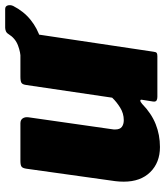

<svg xmlns="http://www.w3.org/2000/svg" viewBox="32 -661 639 743"><g transform="rotate(-90 351.5 -289.5)"><path d="M154 10Q94 10 57 -27.5Q20 -65 20 -130Q20 -138 20.5 -147Q21 -156 22 -163L70 -506Q72 -521 78 -525.5Q84 -530 100 -530H246Q259 -530 265 -521Q271 -512 269 -498L223 -176Q222 -172 222 -168.5Q222 -165 222 -163Q222 -145 232 -137.5Q242 -130 258 -130Q284 -130 306.5 -144Q329 -158 345 -175L394 -507Q396 -522 402.5 -526Q409 -530 426 -530H569Q583 -530 590 -521Q597 -512 595 -498L523 -16Q522 -6 518.5 -3Q515 0 506 0H348Q340 0 334.5 -3Q329 -6 330 -16L337 -60Q338 -66 333.5 -66Q329 -66 321 -59Q284 -23 242.5 -6.5Q201 10 154 10ZM688 -589Q699 -589 702 -579Q705 -569 700 -558Q679 -517 646 -490.5Q613 -464 573 -452Q533 -440 491 -440L494 -529Q520 -529 547.5 -539.5Q575 -550 591 -576Q596 -584 603 -586.5Q610 -589 616 -589Z"/></g></svg>

Font: Libre Franklin Black
Style: Italic
Weight: 900
Italic angle: -8°
Designer: Pablo Impallari, Rodrigo Fuenzalida, Nhung Nguyen
Foundry: Impallari Type
Version: Version 3.000